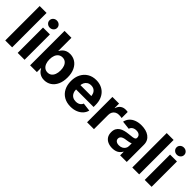

<svg xmlns="http://www.w3.org/2000/svg" viewBox="170 -1807 2869 2869"><g transform="rotate(45 1605.0 -372.0)"><path d="M204.1 -727.5V0H58.6V-727.5Z M321.3 0V-535.6H466.8V0ZM394 -605Q359.9 -605 336.4 -627Q313 -648.9 313 -680.7Q313 -712.4 336.4 -734.4Q359.9 -756.3 394 -756.3Q428.2 -756.3 451.7 -734.6Q475.1 -712.9 475.1 -680.7Q475.1 -648.9 451.4 -627Q427.7 -605 394 -605Z M886.2 9.8Q845.7 9.8 815.2 -3.7Q784.7 -17.1 764.4 -38.6Q744.1 -60.1 732.4 -84.5H727.1V0H584V-727.5H729.5V-450.7H732.9Q745.1 -474.6 765.1 -495.8Q785.2 -517.1 815.2 -530.5Q845.2 -543.9 887.2 -543.9Q949.7 -543.9 999.8 -511.7Q1049.8 -479.5 1079.3 -417.7Q1108.9 -356 1108.9 -267.6Q1108.9 -180.2 1080.1 -118.2Q1051.3 -56.2 1001 -23.2Q950.7 9.8 886.2 9.8ZM843.8 -107.4Q881.3 -107.4 907.2 -127.4Q933.1 -147.5 946.8 -183.6Q960.4 -219.7 960.4 -267.6Q960.4 -315.9 946.8 -351.6Q933.1 -387.2 907.2 -407Q881.3 -426.8 843.8 -426.8Q806.6 -426.8 780 -407.2Q753.4 -387.7 739.3 -352.1Q725.1 -316.4 725.1 -267.6Q725.1 -219.7 739.3 -183.6Q753.4 -147.5 780.3 -127.4Q807.1 -107.4 843.8 -107.4Z M1446.3 11.2Q1364.3 11.2 1304.7 -23.2Q1245.1 -57.6 1212.9 -119.9Q1180.7 -182.1 1180.7 -266.1Q1180.7 -348.1 1212.9 -410.9Q1245.1 -473.6 1303.5 -509Q1361.8 -544.4 1439.5 -544.4Q1494.1 -544.4 1540.8 -526.6Q1587.4 -508.8 1621.8 -473.9Q1656.2 -439 1675.5 -387.9Q1694.8 -336.9 1694.8 -270.5V-230.5H1237.8V-322.3H1624L1557.1 -298.8Q1557.1 -339.8 1543.7 -370.4Q1530.3 -400.9 1504.4 -417.5Q1478.5 -434.1 1441.4 -434.1Q1404.3 -434.1 1377.9 -417.2Q1351.6 -400.4 1337.6 -371.1Q1323.7 -341.8 1323.7 -303.2V-238.8Q1323.7 -193.8 1339.1 -162.4Q1354.5 -130.9 1382.8 -114.7Q1411.1 -98.6 1449.2 -98.6Q1475.6 -98.6 1496.8 -106.2Q1518.1 -113.8 1533 -128.2Q1547.9 -142.6 1555.7 -163.1L1687.5 -147Q1675.8 -99.6 1642.6 -64.2Q1609.4 -28.8 1559.3 -8.8Q1509.3 11.2 1446.3 11.2Z M1787.6 0V-535.6H1928.2V-443.4H1932.6Q1947.3 -492.2 1981 -517.1Q2014.6 -542 2062.5 -542Q2074.2 -542 2086.4 -541Q2098.6 -540 2107.9 -538.1V-410.2Q2099.1 -412.6 2080.8 -414.3Q2062.5 -416 2045.4 -416Q2013.2 -416 1987.5 -401.9Q1961.9 -387.7 1947.5 -361.8Q1933.1 -335.9 1933.1 -300.3V0Z M2326.2 9.8Q2274.4 9.8 2233.6 -8.1Q2192.9 -25.9 2169.4 -61.5Q2146 -97.2 2146 -150.4Q2146 -195.3 2162.6 -225.3Q2179.2 -255.4 2207.8 -273.9Q2236.3 -292.5 2273.2 -302Q2310.1 -311.5 2350.1 -315.4Q2397.5 -319.8 2426.3 -324.2Q2455.1 -328.6 2468 -337.4Q2481 -346.2 2481 -363.3V-366.2Q2481 -388.2 2470.9 -403.6Q2460.9 -418.9 2441.9 -427.5Q2422.9 -436 2396 -436Q2368.2 -436 2347.4 -427.5Q2326.7 -418.9 2314 -404.5Q2301.3 -390.1 2296.4 -371.6L2161.6 -386.7Q2172.4 -436 2203.6 -471.2Q2234.9 -506.3 2284.2 -525.1Q2333.5 -543.9 2397.5 -543.9Q2444.3 -543.9 2485.8 -533Q2527.3 -522 2558.8 -499.5Q2590.3 -477.1 2608.2 -442.9Q2626 -408.7 2626 -361.3V0H2486.3V-74.7H2482.9Q2469.2 -49.3 2448 -30.3Q2426.8 -11.2 2396.5 -0.7Q2366.2 9.8 2326.2 9.8ZM2366.7 -91.8Q2401.4 -91.8 2427.2 -105.2Q2453.1 -118.7 2467.5 -141.6Q2481.9 -164.6 2481.9 -192.9V-249.5Q2475.6 -245.6 2463.4 -241.9Q2451.2 -238.3 2436 -235.1Q2420.9 -231.9 2405 -229.5Q2389.2 -227.1 2375 -225.1Q2349.1 -221.7 2328.9 -213.1Q2308.6 -204.6 2296.9 -190.2Q2285.2 -175.8 2285.2 -154.3Q2285.2 -134.3 2295.7 -120.4Q2306.2 -106.4 2324.5 -99.1Q2342.8 -91.8 2366.7 -91.8Z M2888.7 -727.5V0H2743.2V-727.5Z M3005.9 0V-535.6H3151.4V0ZM3078.6 -605Q3044.4 -605 3021 -627Q2997.6 -648.9 2997.6 -680.7Q2997.6 -712.4 3021 -734.4Q3044.4 -756.3 3078.6 -756.3Q3112.8 -756.3 3136.2 -734.6Q3159.7 -712.9 3159.7 -680.7Q3159.7 -648.9 3136 -627Q3112.3 -605 3078.6 -605Z"/></g></svg>

Font: Inter 20pt
Style: Bold
Weight: 700
Version: Version 4.001;git-66647c0bb